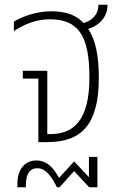

<svg xmlns="http://www.w3.org/2000/svg" viewBox="-20 -604 519 816"><path d="M143 0H181C329 0 400 -77 400 -274C400 -366 386 -435 355 -481C402 -496 437 -531 437 -584H398C398 -540 371 -517 335 -506C306 -539 261 -556 198 -556C133 -556 73 -533 39 -512V-472C86 -503 137 -522 191 -522C311 -522 360 -456 360 -275C360 -91 292 -34 193 -34H181V-303H77V-270H143ZM54 192H90V182C90 141 103 111 139 111C176 111 202 151 222 192H233L295 123L359 192H394V63H358V149L295 82L231 152C210 115 184 78 134 78C86 78 54 116 54 176Z"/></svg>

Font: Noto Sans Thai SemCond ExtLt
Style: Regular
Weight: 200
Width: 4
Designer: Monotype Design Team
Foundry: Monotype Imaging Inc.
Version: Version 2.002